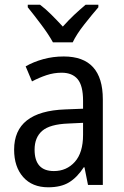

<svg xmlns="http://www.w3.org/2000/svg" viewBox="-20 -786 529 816"><path d="M344 -766Q318 -744 295.5 -723Q273 -702 247 -673Q223 -699 198 -724Q173 -749 150 -766H98V-755Q124 -723 155.5 -681Q187 -639 205 -606H289Q305 -640 338.5 -682.5Q372 -725 398 -755V-766ZM333 -213Q333 -137 298 -98Q263 -59 209 -59Q127 -59 127 -150Q127 -202 159.5 -230Q192 -258 270 -261L333 -264ZM89 -504 116 -440Q146 -456 177.5 -466.5Q209 -477 242 -477Q287 -477 310 -449.5Q333 -422 333 -358V-324L257 -321Q40 -313 40 -150Q40 -77 78.5 -33.5Q117 10 185 10Q239 10 273.5 -11Q308 -32 336 -75H339L354 0H417V-364Q417 -546 251 -546Q205 -546 163.5 -534.5Q122 -523 89 -504Z"/></svg>

Font: Noto Sans UI SemiCondensed
Style: Regular
Weight: 400
Width: 4
Designer: Monotype Design Team
Foundry: Monotype Imaging Inc.
Version: 1.001